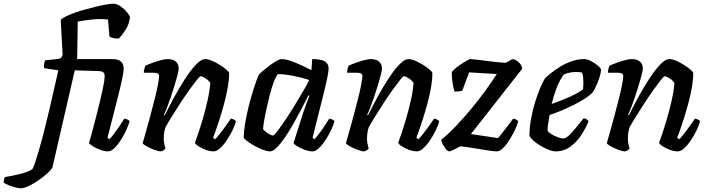

<svg xmlns="http://www.w3.org/2000/svg" viewBox="-190 -820 3833 1040"><path d="M-170 168Q-170 160 -167.5 150.5Q-165 141 -163 139Q-129 134 -86 123.5Q-43 113 -15 97Q-8 85 1.5 56.5Q11 28 22 -10Q33 -48 44 -90Q55 -132 64 -171Q72 -202 81.5 -244Q91 -286 100.5 -327.5Q110 -369 117 -399.5Q124 -430 126 -439L48 -451Q48 -478 54 -493L126 -501Q137 -503 141.5 -507.5Q146 -512 149 -524L139 -713Q156 -727 186.5 -740Q217 -753 253 -763.5Q289 -774 323.5 -782.5Q358 -791 384.5 -795.5Q411 -800 423 -800Q444 -800 464.5 -785Q485 -770 499 -752.5Q513 -735 514 -726Q509 -688 491 -659.5Q473 -631 453 -611Q433 -611 420.5 -614.5Q408 -618 403 -622L395 -714Q363 -719 317 -715Q271 -711 231 -703L228 -500H419Q480 -500 480 -448Q480 -432 471.5 -391.5Q463 -351 443.5 -274Q424 -197 392 -73L403 -66Q413 -76 428 -96Q443 -116 458 -138Q473 -160 483 -177Q492 -177 500.5 -172.5Q509 -168 512 -163Q506 -142 493.5 -114.5Q481 -87 464 -60.5Q447 -34 429 -17Q411 0 395 0Q376 0 353 -8.5Q330 -17 312.5 -28Q295 -39 292 -45Q296 -57 305.5 -92Q315 -127 327 -173.5Q339 -220 350.5 -267.5Q362 -315 369.5 -352.5Q377 -390 377 -406Q377 -422 370 -428Q363 -434 345 -435L215 -439L94 87Q88 99 68 117.5Q48 136 21 155Q-6 174 -33 187Q-60 200 -79 200Q-87 200 -106.5 195Q-126 190 -145 182.5Q-164 175 -170 168Z M682 0Q669 0 646 -8.5Q623 -17 604 -27.5Q585 -38 583 -45Q589 -66 600 -105Q611 -144 624 -191.5Q637 -239 649 -288Q659 -327 665.5 -362Q672 -397 672 -406Q672 -418 664.5 -422Q657 -426 642 -426H589Q589 -436 591.5 -446.5Q594 -457 597 -464Q612 -471 635.5 -479.5Q659 -488 682 -494Q705 -500 718 -500Q746 -500 762 -486.5Q778 -473 778 -449Q778 -439 771.5 -413.5Q765 -388 755 -355.5Q745 -323 734 -290.5Q723 -258 713 -233Q703 -208 698 -199L702 -195Q719 -229 740.5 -269.5Q762 -310 786 -350.5Q810 -391 834.5 -425Q859 -459 881.5 -479.5Q904 -500 922 -500Q937 -500 958 -491Q979 -482 1000 -469Q1021 -456 1035.5 -443.5Q1050 -431 1051 -425Q1051 -388 1043 -343Q1035 -298 1022.5 -253Q1010 -208 997.5 -169Q985 -130 975.5 -104Q966 -78 964 -73L976 -66Q986 -76 1001.5 -96Q1017 -116 1033 -138Q1049 -160 1060 -177Q1069 -177 1077.5 -172Q1086 -167 1088 -163Q1083 -142 1069.5 -114.5Q1056 -87 1038.5 -60.5Q1021 -34 1002 -17Q983 0 968 0Q947 0 924.5 -8.5Q902 -17 885 -28Q868 -39 866 -47Q871 -60 883 -95Q895 -130 909 -178Q923 -226 934.5 -277Q946 -328 949 -371Q940 -385 922.5 -396Q905 -407 897 -407Q892 -407 876 -387Q860 -367 837 -335Q814 -303 789.5 -265.5Q765 -228 743 -192.5Q721 -157 706 -130Q697 -101 697 -70Q697 -56 699.5 -42.5Q702 -29 706 -15Q703 -11 696.5 -6.5Q690 -2 682 0Z M1273 0Q1257 0 1233.5 -9Q1210 -18 1187 -31Q1164 -44 1148 -56.5Q1132 -69 1130 -75Q1131 -112 1138.5 -156Q1146 -200 1157 -244Q1168 -288 1179.5 -325Q1191 -362 1200 -386.5Q1209 -411 1212 -415Q1217 -422 1233 -435.5Q1249 -449 1269 -464Q1289 -479 1307 -489.5Q1325 -500 1335 -500Q1363 -500 1408 -481.5Q1453 -463 1497 -440L1501 -500Q1549 -500 1569.5 -487.5Q1590 -475 1590 -449Q1590 -423 1566 -324.5Q1542 -226 1503 -73L1514 -66Q1524 -77 1538.5 -96Q1553 -115 1567.5 -137Q1582 -159 1593 -177Q1602 -177 1610.5 -172.5Q1619 -168 1622 -163Q1616 -142 1603 -114.5Q1590 -87 1572.5 -60.5Q1555 -34 1537 -17Q1519 0 1503 0Q1484 0 1461 -8.5Q1438 -17 1420.5 -27.5Q1403 -38 1400 -45L1453 -212Q1463 -240 1470.5 -261Q1478 -282 1486 -301L1481 -304Q1464 -270 1442.5 -229Q1421 -188 1398 -147.5Q1375 -107 1352 -73.5Q1329 -40 1308.5 -20Q1288 0 1273 0ZM1289 -86Q1294 -86 1312.5 -110Q1331 -134 1356 -171Q1381 -208 1406.5 -250Q1432 -292 1453.5 -328.5Q1475 -365 1485 -387Q1434 -403 1392 -410.5Q1350 -418 1316 -419Q1305 -407 1293.5 -377Q1282 -347 1272 -308.5Q1262 -270 1253.5 -231Q1245 -192 1240 -162Q1235 -132 1235 -120Q1245 -108 1262.5 -97Q1280 -86 1289 -86Z M1783 0Q1770 0 1747 -8.5Q1724 -17 1705 -27.5Q1686 -38 1684 -45Q1690 -66 1701 -105Q1712 -144 1725 -191.5Q1738 -239 1750 -288Q1760 -327 1766.5 -362Q1773 -397 1773 -406Q1773 -418 1765.5 -422Q1758 -426 1743 -426H1690Q1690 -436 1692.5 -446.5Q1695 -457 1698 -464Q1713 -471 1736.5 -479.5Q1760 -488 1783 -494Q1806 -500 1819 -500Q1847 -500 1863 -486.5Q1879 -473 1879 -449Q1879 -439 1872.5 -413.5Q1866 -388 1856 -355.5Q1846 -323 1835 -290.5Q1824 -258 1814 -233Q1804 -208 1799 -199L1803 -195Q1820 -229 1841.5 -269.5Q1863 -310 1887 -350.5Q1911 -391 1935.5 -425Q1960 -459 1982.5 -479.5Q2005 -500 2023 -500Q2038 -500 2059 -491Q2080 -482 2101 -469Q2122 -456 2136.5 -443.5Q2151 -431 2152 -425Q2152 -388 2144 -343Q2136 -298 2123.5 -253Q2111 -208 2098.5 -169Q2086 -130 2076.5 -104Q2067 -78 2065 -73L2077 -66Q2087 -76 2102.5 -96Q2118 -116 2134 -138Q2150 -160 2161 -177Q2170 -177 2178.5 -172Q2187 -167 2189 -163Q2184 -142 2170.5 -114.5Q2157 -87 2139.5 -60.5Q2122 -34 2103 -17Q2084 0 2069 0Q2048 0 2025.5 -8.5Q2003 -17 1986 -28Q1969 -39 1967 -47Q1972 -60 1984 -95Q1996 -130 2010 -178Q2024 -226 2035.5 -277Q2047 -328 2050 -371Q2041 -385 2023.5 -396Q2006 -407 1998 -407Q1993 -407 1977 -387Q1961 -367 1938 -335Q1915 -303 1890.5 -265.5Q1866 -228 1844 -192.5Q1822 -157 1807 -130Q1798 -101 1798 -70Q1798 -56 1800.5 -42.5Q1803 -29 1807 -15Q1804 -11 1797.5 -6.5Q1791 -2 1783 0Z M2243 0Q2236 0 2226 -12Q2216 -24 2208 -39Q2200 -54 2200 -63Q2240 -95 2282 -139.5Q2324 -184 2365 -233.5Q2406 -283 2441 -331.5Q2476 -380 2501 -419L2351 -428L2314 -329Q2301 -324 2272 -324Q2266 -341 2261.5 -370Q2257 -399 2257 -427Q2260 -435 2273.5 -447Q2287 -459 2305 -471Q2323 -483 2338 -491.5Q2353 -500 2358 -500Q2365 -500 2390.5 -497Q2416 -494 2447.5 -490Q2479 -486 2507 -483Q2535 -480 2547 -480Q2554 -480 2568.5 -490Q2583 -500 2588 -500Q2592 -500 2604 -494Q2616 -488 2626.5 -476Q2637 -464 2638 -447L2361 -94L2507 -72Q2514 -79 2530.5 -100Q2547 -121 2564 -143Q2581 -165 2589 -177Q2598 -177 2606 -172.5Q2614 -168 2617 -163Q2614 -148 2601.5 -121Q2589 -94 2572 -66Q2555 -38 2536 -19Q2517 0 2501 0Q2488 0 2460.5 -4Q2433 -8 2401 -13.5Q2369 -19 2341.5 -23Q2314 -27 2301 -27Q2286 -18 2267.5 -9Q2249 0 2243 0Z M2818 0Q2803 0 2774.5 -12Q2746 -24 2718 -43.5Q2690 -63 2678 -84Q2678 -129 2686.5 -176.5Q2695 -224 2708.5 -267Q2722 -310 2736 -343.5Q2750 -377 2761 -394Q2771 -405 2792.5 -422.5Q2814 -440 2843 -458Q2872 -476 2906 -488Q2940 -500 2975 -500Q2990 -500 3011.5 -489Q3033 -478 3049 -464Q3065 -450 3066 -441Q3062 -409 3047.5 -373.5Q3033 -338 3019 -318Q3001 -299 2963 -276.5Q2925 -254 2878.5 -233Q2832 -212 2787 -197Q2781 -164 2778.5 -145.5Q2776 -127 2776 -112Q2782 -102 2798 -92.5Q2814 -83 2832 -76.5Q2850 -70 2861 -70Q2878 -70 2904.5 -99Q2931 -128 2971 -179Q2980 -179 2988 -173.5Q2996 -168 2998 -163Q2985 -130 2961 -92Q2937 -54 2901.5 -27Q2866 0 2818 0ZM2798 -257Q2850 -275 2895 -295Q2940 -315 2968 -336Q2970 -356 2970 -374Q2970 -388 2968.5 -402Q2967 -416 2963 -427Q2949 -430 2930 -430Q2897 -430 2864 -417Q2840 -384 2824 -341Q2808 -298 2798 -257Z M3196 0Q3183 0 3160 -8.5Q3137 -17 3118 -27.5Q3099 -38 3097 -45Q3103 -66 3114 -105Q3125 -144 3138 -191.5Q3151 -239 3163 -288Q3173 -327 3179.5 -362Q3186 -397 3186 -406Q3186 -418 3178.5 -422Q3171 -426 3156 -426H3103Q3103 -436 3105.5 -446.5Q3108 -457 3111 -464Q3126 -471 3149.5 -479.5Q3173 -488 3196 -494Q3219 -500 3232 -500Q3260 -500 3276 -486.5Q3292 -473 3292 -449Q3292 -439 3285.5 -413.5Q3279 -388 3269 -355.5Q3259 -323 3248 -290.5Q3237 -258 3227 -233Q3217 -208 3212 -199L3216 -195Q3233 -229 3254.5 -269.5Q3276 -310 3300 -350.5Q3324 -391 3348.5 -425Q3373 -459 3395.5 -479.5Q3418 -500 3436 -500Q3451 -500 3472 -491Q3493 -482 3514 -469Q3535 -456 3549.5 -443.5Q3564 -431 3565 -425Q3565 -388 3557 -343Q3549 -298 3536.5 -253Q3524 -208 3511.5 -169Q3499 -130 3489.5 -104Q3480 -78 3478 -73L3490 -66Q3500 -76 3515.5 -96Q3531 -116 3547 -138Q3563 -160 3574 -177Q3583 -177 3591.5 -172Q3600 -167 3602 -163Q3597 -142 3583.5 -114.5Q3570 -87 3552.5 -60.5Q3535 -34 3516 -17Q3497 0 3482 0Q3461 0 3438.5 -8.5Q3416 -17 3399 -28Q3382 -39 3380 -47Q3385 -60 3397 -95Q3409 -130 3423 -178Q3437 -226 3448.5 -277Q3460 -328 3463 -371Q3454 -385 3436.5 -396Q3419 -407 3411 -407Q3406 -407 3390 -387Q3374 -367 3351 -335Q3328 -303 3303.5 -265.5Q3279 -228 3257 -192.5Q3235 -157 3220 -130Q3211 -101 3211 -70Q3211 -56 3213.5 -42.5Q3216 -29 3220 -15Q3217 -11 3210.5 -6.5Q3204 -2 3196 0Z"/></svg>

Font: Texturina SemiBold
Style: Italic
Weight: 600
Italic angle: -11°
Designer: Guillermo Torres Carreño
Foundry: Omnibus-Type
Version: Version 1.002; ttfautohint (v1.8.3)